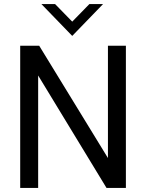

<svg xmlns="http://www.w3.org/2000/svg" viewBox="-20 -921 716 941"><path d="M79 -697H172L509 -146.5V-697H597V0H502L167 -551V0H79ZM183 -901H250L334 -815L418 -901H485L334 -745Z"/></svg>

Font: HK Grotesk
Style: Regular
Weight: 400
Designer: Alfredo Marco Pradil
Foundry: Hanken Design Co.
Version: Version 3.001